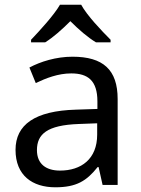

<svg xmlns="http://www.w3.org/2000/svg" viewBox="-20 -786 601 816"><path d="M325 -766H235C209 -721 149 -656 112 -617V-606H172C207 -628 243 -660 279 -696C315 -660 353 -627 388 -606H450V-617C412 -655 349 -721 325 -766ZM288 -545C218 -545 152 -524 105 -499L132 -433C176 -454 227 -474 283 -474C353 -474 394 -444 394 -355V-323L303 -320C128 -315 46 -256 46 -149C46 -40 118 10 215 10C305 10 348 -17 395 -76H399L416 0H480V-365C480 -490 418 -545 288 -545ZM314 -259 393 -262V-214C393 -110 325 -61 235 -61C177 -61 137 -88 137 -148C137 -216 180 -254 314 -259Z"/></svg>

Font: Noto Sans Lycian
Style: Regular
Weight: 400
Designer: Monotype Design Team
Foundry: Monotype Imaging Inc.
Version: Version 2.002